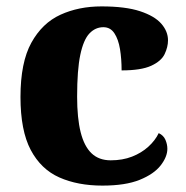

<svg xmlns="http://www.w3.org/2000/svg" viewBox="-20 -570 581 600"><path d="M300 10Q223 10 165.5 -15.5Q108 -41 76 -101.5Q44 -162 44 -267Q44 -375 78 -436.5Q112 -498 169 -524Q226 -550 297 -550Q372 -550 417.5 -535Q463 -520 484 -496Q505 -472 505 -444Q505 -423 494.5 -401Q484 -379 452.5 -364.5Q421 -350 360 -350Q360 -386 355 -416.5Q350 -447 337.5 -466Q325 -485 303 -485Q278 -485 259.5 -465.5Q241 -446 231 -399Q221 -352 221 -268Q221 -201 232 -157Q243 -113 266 -91Q289 -69 326 -69Q363 -69 392.5 -80.5Q422 -92 443.5 -111.5Q465 -131 476 -154Q491 -147 497 -133Q503 -119 503 -105Q503 -80 482 -53Q461 -26 416.5 -8Q372 10 300 10Z"/></svg>

Font: Noto Serif Ethiopic ExtraBold
Style: Regular
Weight: 800
Version: Version 2.102